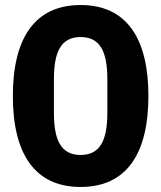

<svg xmlns="http://www.w3.org/2000/svg" viewBox="-20 -730 640 762"><path d="M300 12C483 12 569 -121 569 -349C569 -577 483 -710 300 -710C117 -710 31 -577 31 -349C31 -121 117 12 300 12ZM300 -115C220 -115 194 -177 194 -283V-415C194 -521 220 -583 300 -583C380 -583 406 -521 406 -415V-283C406 -177 380 -115 300 -115Z"/></svg>

Font: IBM Plex Devanagari
Style: Bold
Weight: 700
Designer: Mike Abbink, Paul van der Laan, Pieter van Rosmalen, Erin McLaughlin
Foundry: Bold Monday
Version: Version 1.0